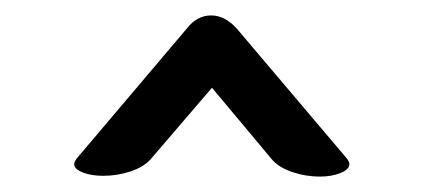

<svg xmlns="http://www.w3.org/2000/svg" viewBox="-20 -708 550 249"><path d="M254.9 -594.2 175.8 -502Q167 -491.7 149.7 -485.8Q132.3 -480 113.8 -480Q98.1 -480 87.2 -484.4Q76.2 -488.8 76.2 -495.1Q76.2 -497.6 79.1 -502L222.2 -670.9Q235.4 -688 253.9 -688Q271.5 -688 287.1 -670.9L430.2 -502Q433.1 -497.6 433.1 -495.1Q433.1 -488.3 421.6 -483.6Q410.2 -479 395 -479Q376 -479 358.4 -485.1Q340.8 -491.2 332 -502Z"/></svg>

Font: Marmelad
Style: Regular
Weight: 400
Designer: Manvel Shmavonyan
Foundry: Cyreal (www.cyreal.org)
Version: Version 1.000